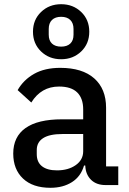

<svg xmlns="http://www.w3.org/2000/svg" viewBox="-20 -881 615 914"><path d="M137 -730Q137 -787 175.5 -824Q214 -861 271 -861Q328 -861 366.5 -824Q405 -787 405 -730Q405 -673 366.5 -636Q328 -599 271 -599Q214 -599 175.5 -636Q137 -673 137 -730ZM330 -716V-743Q330 -771 314.5 -786Q299 -801 271 -801Q243 -801 227.5 -786Q212 -771 212 -743V-716Q212 -688 227.5 -673.5Q243 -659 271 -659Q299 -659 314.5 -673.5Q330 -688 330 -716ZM43 -150Q43 -230 101.5 -271.5Q160 -313 275 -313H376V-360Q376 -413 347.5 -441Q319 -469 261 -469Q176 -469 129 -393L64 -452Q92 -501 142.5 -529.5Q193 -558 267 -558Q372 -558 428.5 -508Q485 -458 485 -368V-89H543V0H483Q439 0 413.5 -25Q388 -50 386 -91V-93H380Q365 -41 322.5 -14Q280 13 220 13Q136 13 89.5 -31Q43 -75 43 -150ZM376 -161V-243H277Q216 -243 185.5 -223.5Q155 -204 155 -167V-147Q155 -109 180 -89.5Q205 -70 251 -70Q305 -70 340.5 -95Q376 -120 376 -161Z"/></svg>

Font: IBM Plex Sans JP Medium
Style: Regular
Weight: 500
Designer: Mike Abbink; Paul van der Laan; Pieter van Rosmalen; Wujin Sim; Yejin Wi; Jinhee Kim; Boomi Park; Yona Kim; Kichan Ma
Foundry: Sandoll Inc.
Version: Version 1.001